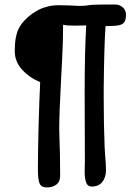

<svg xmlns="http://www.w3.org/2000/svg" viewBox="-20 -640 584 846"><path d="M437 -253V-211Q437 -90 441 7Q441 15 443 41Q447 83 447 109Q447 141 431 161.5Q415 182 384 182Q366 182 359.5 164Q353 146 353 115L354 69L353 -226Q353 -417 360 -528L308 -527Q274 -527 258 -531Q258 -461 254 -383Q250 -305 249 -287Q241 -137 241 -72L242 -31Q245 35 245 135Q245 161 228 173.5Q211 186 187 186Q162 186 154.5 168.5Q147 151 147 106Q147 32 150 -82.5Q153 -197 157 -278Q109 -298 77 -333.5Q45 -369 45 -415Q45 -479 62.5 -514Q80 -549 121 -579Q142 -593 155.5 -599.5Q169 -606 193 -612Q212 -617 241 -617L285 -616Q315 -614 329 -614Q353 -614 364 -616Q383 -620 433 -620H489Q506 -620 520.5 -608Q535 -596 535 -575Q535 -553 528 -542.5Q521 -532 502.5 -528.5Q484 -525 445 -525Q439 -444 437 -253Z"/></svg>

Font: Itim
Style: Regular
Weight: 400
Designer: Suppakit Chalermlarp
Version: Version 1.002g